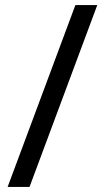

<svg xmlns="http://www.w3.org/2000/svg" viewBox="-20 -734 412 754"><path d="M362 -714H276L10 0H96Z"/></svg>

Font: Noto Sans Lycian
Style: Regular
Weight: 400
Designer: Monotype Design Team
Foundry: Monotype Imaging Inc.
Version: Version 2.002